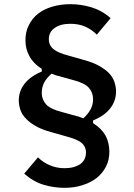

<svg xmlns="http://www.w3.org/2000/svg" viewBox="-20 -730 640 920"><path d="M504 -3C504 -31 498 -57 486 -80C473 -103 453 -123 426 -140C426 -140 426 -153 426 -153C426 -153 426 -153 426 -153C463 -168 491 -188 509 -212C527 -235 536 -262 536 -292C536 -292 536 -292 536 -292C536 -307 533 -323 528 -338C523 -353 514 -367 502 -380C489 -393 473 -404 454 -415C434 -426 410 -435 381 -443C381 -443 307 -464 307 -464C307 -464 307 -464 307 -464C276 -472 252 -482 237 -494C222 -506 214 -522 214 -542C214 -542 214 -542 214 -542C214 -565 223 -583 242 -596C260 -609 285 -616 317 -616C317 -616 317 -616 317 -616C342 -616 366 -612 387 -603C408 -594 427 -581 444 -564C444 -564 510 -643 510 -643C510 -643 510 -643 510 -643C482 -668 451 -685 418 -695C385 -705 351 -710 318 -710C318 -710 318 -710 318 -710C286 -710 257 -706 230 -698C203 -690 181 -679 162 -664C143 -649 128 -630 118 -609C107 -588 102 -564 102 -537C102 -537 102 -537 102 -537C102 -509 108 -484 121 -461C133 -438 153 -417 180 -400C180 -400 180 -387 180 -387C180 -387 180 -387 180 -387C143 -372 116 -352 98 -329C79 -305 70 -278 70 -248C70 -248 70 -248 70 -248C70 -233 73 -218 78 -203C83 -188 92 -174 105 -161C117 -148 133 -136 153 -125C172 -114 196 -105 225 -97C225 -97 299 -76 299 -76C299 -76 299 -76 299 -76C330 -68 354 -58 369 -47C384 -35 392 -19 392 1C392 1 392 1 392 1C392 24 383 43 365 56C346 69 321 76 289 76C289 76 289 76 289 76C264 76 240 71 219 62C198 53 179 41 162 24C162 24 96 102 96 102C96 102 96 102 96 102C124 127 155 145 188 155C221 165 255 170 288 170C288 170 288 170 288 170C320 170 349 166 376 157C402 149 425 137 444 122C463 107 477 89 488 68C499 47 504 23 504 -3C504 -3 504 -3 504 -3ZM426 -255C426 -237 422 -221 414 -206C406 -191 394 -176 379 -163C379 -163 379 -163 379 -163C374 -165 368 -167 363 -169C358 -171 352 -173 346 -174C346 -174 274 -194 274 -194C274 -194 274 -194 274 -194C238 -203 213 -216 200 -231C187 -246 180 -264 180 -285C180 -285 180 -285 180 -285C180 -303 184 -320 192 -335C200 -350 212 -364 227 -377C227 -377 227 -377 227 -377C232 -375 238 -373 243 -371C248 -369 254 -367 260 -366C260 -366 332 -346 332 -346C332 -346 332 -346 332 -346C368 -337 393 -324 406 -309C419 -294 426 -276 426 -255C426 -255 426 -255 426 -255Z"/></svg>

Font: IBM Plex Mono Mod
Style: SemiBold
Weight: 500
Designer: Mike Abbink, Paul van der Laan, Pieter van Rosmalen
Foundry: Bold Monday
Version: ""